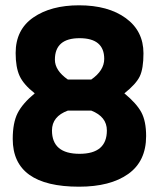

<svg xmlns="http://www.w3.org/2000/svg" viewBox="-20 -692 600 724"><path d="M531 -179Q531 -84 463.5 -36Q396 12 278 12Q28 12 28 -168Q28 -229 46.5 -265.5Q65 -302 111 -340Q69 -373 54 -405.5Q39 -438 39 -492Q39 -580 105.5 -626Q172 -672 278 -672Q388 -672 454.5 -623.5Q521 -575 521 -491Q521 -433 507 -404Q493 -375 449 -340Q495 -302 513 -268.5Q531 -235 531 -179ZM187 -467Q187 -426 236 -392H324Q373 -426 373 -470Q373 -548 280 -548Q187 -548 187 -467ZM383 -200Q383 -252 324 -275H236Q176 -253 176 -200Q176 -112 280 -112Q383 -112 383 -200Z"/></svg>

Font: Cairo
Style: Bold
Weight: 700
Designer: Mohamed Gaber
Foundry: Kief Type Foundry
Version: Version 2.100